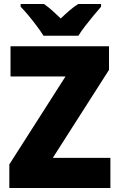

<svg xmlns="http://www.w3.org/2000/svg" viewBox="-20 -1040 600 967"><path d="M536 -93H27V-212L310 -655H33V-807H529V-688L246 -245H536ZM199 -860Q186 -881 165.5 -908.5Q145 -936 123 -962.5Q101 -989 84 -1006V-1020H201Q223 -1005 242.5 -987.5Q262 -970 286 -947Q310 -970 331 -988Q352 -1006 374 -1020H489V-1006Q473 -988 451.5 -962Q430 -936 409 -909Q388 -882 375 -860Z"/></svg>

Font: Noto Sans Telugu UI SemiCondensed Black
Style: Regular
Weight: 900
Width: 4
Designer: Jelle Bosma - Monotype Design Team
Foundry: Monotype Imaging Inc.
Version: Version 2.005; ttfautohint (v1.8.4.7-5d5b)